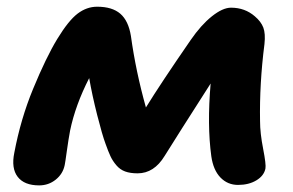

<svg xmlns="http://www.w3.org/2000/svg" viewBox="-20 -544 876 575"><path d="M97.2 11.2Q52.7 11.2 33 -14.4Q13.2 -40 22.9 -86.9Q42 -188 79.1 -277.8Q118.2 -372.6 151.6 -427.5Q185.1 -482.4 212.4 -503.2Q239.7 -523.9 271 -523.9Q315.9 -523.9 340.3 -502.9Q364.7 -481.9 372.1 -436Q386.7 -330.1 417 -222.2Q460.9 -293.5 550.8 -423.8Q582 -469.2 614.5 -495.1Q647 -521 671.9 -521Q713.4 -521 743.2 -495.1Q761.7 -479.5 768.6 -461.4Q775.4 -443.4 772 -412.1Q756.8 -293 758.8 -181.2Q758.8 -145.5 768.1 -98.1Q777.3 -50.8 774.9 -39.1Q770.5 -17.6 747.8 -3.9Q725.1 9.8 692.9 9.8Q661.6 9.8 640.1 -12.5Q618.7 -34.7 612.8 -76.2Q600.1 -169.4 610.8 -293.9Q507.3 -132.3 473.1 -77.1Q441.4 -24.9 392.1 -24.9Q370.1 -24.9 354.7 -30.5Q339.4 -36.1 328.4 -49.1Q317.4 -62 310.8 -76.2Q304.2 -90.3 295.9 -113.8Q286.1 -140.1 271 -199.7Q255.9 -259.3 247.1 -310.1Q205.6 -229 189.9 -152.8Q185.1 -127.4 180.2 -92Q175.3 -56.6 173.8 -49.8Q168.5 -23.4 147 -6.1Q125.5 11.2 97.2 11.2Z"/></svg>

Font: Shantell Sans Normal
Style: Bold Italic
Weight: 700
Italic angle: -11.31°
Designer: Stephen Nixon, Anya Danilova, Shantell Martin
Foundry: Arrow Type
Version: Version 1.006;[559af2be0]